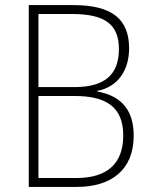

<svg xmlns="http://www.w3.org/2000/svg" viewBox="-20 -734 594 754"><path d="M268 -714H93V0H282C416 0 505 -66 505 -201C505 -296 462 -357 361 -375V-377C443 -392 487 -458 487 -544C487 -659 420 -714 268 -714ZM273 -392H131V-679H263C394 -679 447 -637 447 -541C447 -442 392 -392 273 -392ZM131 -357H273C393 -357 464 -317 464 -202C464 -89 398 -35 281 -35H131Z"/></svg>

Font: Noto Sans Malayalam SemiCondensed ExtraLight
Style: Regular
Weight: 200
Width: 4
Designer: Jelle Bosma - Monotype Design Team
Foundry: Monotype Imaging Inc.
Version: Version 2.104